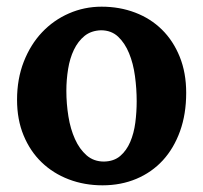

<svg xmlns="http://www.w3.org/2000/svg" viewBox="-20 -536 606 572"><path d="M280.8 -445.8Q251.5 -444.8 231.9 -429Q212.4 -413.1 200.2 -387.7Q188 -362.3 182.9 -330.3Q177.7 -298.3 177.7 -265.6Q177.7 -227.1 183.8 -189.2Q189.9 -151.4 203.4 -121.6Q216.8 -91.8 238 -73.2Q259.3 -54.7 289.6 -54.7Q319.3 -55.2 338.1 -71.3Q356.9 -87.4 367.9 -113Q378.9 -138.7 383.1 -170.4Q387.2 -202.1 387.2 -234.4Q387.2 -271.5 382.1 -309.3Q377 -347.2 364.5 -377.4Q352.1 -407.7 331.8 -426.8Q311.5 -445.8 280.8 -445.8ZM282.7 -516.1Q336.4 -516.1 382.6 -498.5Q428.7 -481 462.4 -447.8Q496.1 -414.6 515.4 -366.9Q534.7 -319.3 534.7 -259.3Q534.7 -196.3 516.4 -145.3Q498 -94.2 465.1 -58.3Q432.1 -22.5 386.2 -3.2Q340.3 16.1 285.6 16.1Q231.4 16.1 184.8 -1.7Q138.2 -19.5 104 -52.5Q69.8 -85.4 50.3 -132.6Q30.8 -179.7 30.8 -238.8Q30.8 -300.8 50.8 -352.1Q70.8 -403.3 105.2 -439.7Q139.6 -476.1 185.5 -496.1Q231.4 -516.1 282.7 -516.1Z"/></svg>

Font: DimaFred
Style: Bold
Weight: 800
Designer: R.Balvardi
Foundry: R.Balvardi (r.balvardi@gmail.com)
Version: Version 1.00;August 2, 2018;FontCreator 11.5.0.2427 64-bit